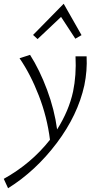

<svg xmlns="http://www.w3.org/2000/svg" viewBox="-73 -713 526 1022"><path d="M252 -623 127 -505 103 -527 266 -693 361 -526 328 -507ZM388 -413Q392 -337 376 -259Q341 -100 229 48.5Q117 197 -30 289L-53 239Q93 158 193 31Q178 -90 133.5 -204.5Q89 -319 31 -403L87 -421Q138 -341 177.5 -235Q217 -129 231 -24Q294 -124 316 -226Q334 -313 329 -413Z"/></svg>

Font: EauTestText Semilight
Style: Italic
Weight: 300
Italic angle: -12°
Designer: Christian Thalmann (Catharsis Fonts)
Version: Version 0.001;PS 000.001;hotconv 1.0.88;makeotf.lib2.5.64775